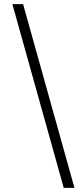

<svg xmlns="http://www.w3.org/2000/svg" viewBox="-20 -760 396 931"><path d="M341 151 92 -740H40L289 151Z"/></svg>

Font: IBM Plex Devanagari Light
Style: Regular
Weight: 300
Designer: Mike Abbink, Paul van der Laan, Pieter van Rosmalen, Erin McLaughlin
Foundry: Bold Monday
Version: Version 1.0